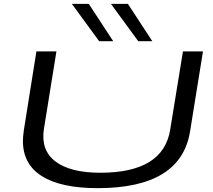

<svg xmlns="http://www.w3.org/2000/svg" viewBox="-20 -967 1107 997"><path d="M487 10Q297 10 198 -52Q99 -114 99 -235Q99 -245 100 -257.5Q101 -270 104 -292L169 -700H273L208 -297Q191 -187 268 -128.5Q345 -70 501 -70Q829 -70 864 -295L930 -700H1034L967 -285Q920 10 487 10ZM495 -753 353 -947H441L568 -753ZM698 -753 556 -947H644L771 -753Z"/></svg>

Font: Georama ExtraExtended
Style: Italic
Weight: 400
Width: 8
Italic angle: -9°
Designer: Jean-Baptiste Levee
Foundry: Production Type
Version: Version 1.000